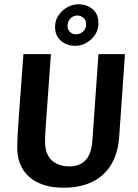

<svg xmlns="http://www.w3.org/2000/svg" viewBox="-20 -866 648 901"><path d="M276.2 14.9Q212.7 14.9 164.2 -6.3Q115.7 -27.5 88.4 -69.7Q61 -112 61 -173.7Q61 -186.7 61.5 -201.2Q62 -215.6 63.2 -240.2Q64.5 -264.9 67.7 -309.8Q70.9 -354.7 76.4 -427.8Q81.9 -501 89.9 -612H219Q212 -512.2 206.9 -444.5Q201.9 -376.8 198.9 -333.5Q195.9 -290.2 194.1 -264.9Q192.4 -239.7 191.9 -225.5Q191.4 -211.4 191.4 -200.7Q191.4 -159.4 206.9 -133.7Q222.5 -108 248.7 -96.5Q274.9 -85.1 306.3 -85.1Q353.5 -85.1 381.6 -114.3Q409.6 -143.4 413.9 -211.1L442.1 -612H566.4L539.4 -225.7Q534.4 -149.7 503 -95.7Q471.6 -41.7 414.6 -13.4Q357.6 14.9 276.2 14.9ZM333.1 -650.9Q291.5 -650.9 263.6 -676.7Q235.7 -702.5 238.7 -747.9Q240.8 -775.1 256.7 -797.1Q272.6 -819.1 296.8 -832.5Q321 -845.9 347.8 -845.9Q388.8 -845.9 416.7 -821.1Q444.6 -796.3 441.6 -747.9Q439.6 -721.7 423.7 -699.4Q407.8 -677.2 383.8 -664.1Q359.9 -650.9 333.1 -650.9ZM336.7 -705.1Q354.7 -705.1 368.8 -717.1Q382.9 -729.1 383.9 -747.9Q385.9 -768.2 373.3 -780.7Q360.7 -793.1 342.7 -793.1Q324.7 -793.1 311.8 -780.7Q298.9 -768.2 296.9 -747.9Q295.9 -729.1 307.3 -717.1Q318.7 -705.1 336.7 -705.1Z"/></svg>

Font: Ancizar Sans Thin
Style: Italic
Weight: 100
Italic angle: -4°
Designer: Cesar Puertas, Viviana Monsalve, Julian Moncada, Julian Prieto, Jose Castro, Mariel Hernandez, Felipe Aragon, Sara Alarc
Version: Version 8.100